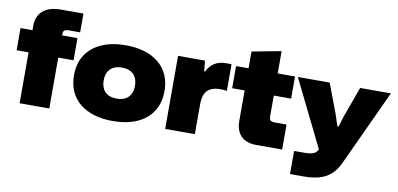

<svg xmlns="http://www.w3.org/2000/svg" viewBox="-80 -985 2922 1408"><g transform="rotate(10 1381.0 -281.0)"><path d="M93 0V-379H4V-544H93V-576Q93 -650 139.5 -689.5Q186 -729 274 -729H440V-589H354Q333 -589 323.5 -581.5Q314 -574 314 -558V-544H428V-379H314V0Z M787 10Q711 10 649 -8.5Q587 -27 542.5 -63Q498 -99 474 -151.5Q450 -204 450 -272Q450 -362 492 -425Q534 -488 609.5 -521Q685 -554 787 -554Q863 -554 925 -535.5Q987 -517 1031.5 -481Q1076 -445 1100 -392.5Q1124 -340 1124 -272Q1124 -183 1082.5 -119.5Q1041 -56 965.5 -23Q890 10 787 10ZM787 -157Q826 -157 852 -171Q878 -185 891 -211Q904 -237 904 -272Q904 -299 896.5 -320.5Q889 -342 874.5 -357Q860 -372 838 -380Q816 -388 787 -388Q749 -388 723 -374Q697 -360 684 -334Q671 -308 671 -272Q671 -245 678.5 -224Q686 -203 700.5 -188Q715 -173 736.5 -165Q758 -157 787 -157Z M1177 0V-544H1378L1385 -466H1393Q1410 -505 1445.5 -528.5Q1481 -552 1532 -552Q1544 -552 1554 -552Q1564 -552 1574 -551V-353Q1562 -355 1549.5 -356Q1537 -357 1526 -357Q1484 -357 1455.5 -344Q1427 -331 1412.5 -301.5Q1398 -272 1398 -222V0Z M1856 0Q1780 0 1741 -40Q1702 -80 1702 -155V-379H1609V-544H1702V-669L1919 -710V-544H2048V-379H1919V-221Q1919 -200 1930 -193Q1941 -186 1958 -186H2048V0Z M2136 167V-5H2212Q2244 -5 2263.5 -9.5Q2283 -14 2294.5 -23Q2306 -32 2312 -45L2319 -59V-36L2069 -544H2306L2389 -324L2417 -238H2426L2453 -324L2533 -544H2762L2502 17Q2476 74 2439.5 106.5Q2403 139 2354 153Q2305 167 2239 167Z"/></g></svg>

Font: Mona Sans Expanded Black
Style: Regular
Weight: 900
Width: 7
Designer: Deni Anggara
Foundry: GitHub
Version: Version 2.000